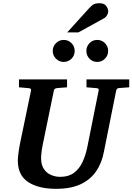

<svg xmlns="http://www.w3.org/2000/svg" viewBox="-20 -1169 831 1205"><path d="M332 16.1Q221.2 16.1 156.5 -26.6Q91.8 -69.3 91.8 -162.1Q91.8 -176.3 95.2 -203.9Q98.6 -231.4 105 -265.1L174.8 -601.1Q176.3 -609.9 170.9 -612.8Q165.5 -615.7 154.8 -616.2L99.1 -621.1V-670.9H400.9V-621.1L338.9 -616.2Q320.3 -614.7 317.9 -600.1L249 -265.1Q243.2 -236.8 240.5 -213.6Q237.8 -190.4 237.8 -176.8Q237.8 -134.3 255.4 -108.4Q272.9 -82.5 300.5 -70.8Q328.1 -59.1 357.9 -59.1Q410.2 -59.1 443.8 -84Q477.5 -108.9 497.8 -152.1Q518.1 -195.3 528.8 -250L599.1 -601.1Q600.6 -609.9 596.4 -612.8Q592.3 -615.7 580.1 -616.2L522.9 -621.1V-670.9H791V-621.1L725.1 -616.2Q712.4 -614.7 709 -600.1L631.8 -214.8Q618.7 -145.5 583 -93.5Q547.4 -41.5 485.8 -12.7Q424.3 16.1 332 16.1ZM658.7 -849.1Q658.7 -820.8 638.7 -800.5Q618.7 -780.3 589.8 -780.3Q561.5 -780.3 541.7 -800.5Q522 -820.8 522 -849.1Q522 -877.9 541.7 -898.2Q561.5 -918.5 589.8 -918.5Q618.7 -918.5 638.7 -898.2Q658.7 -877.9 658.7 -849.1ZM448.7 -849.1Q448.7 -820.8 428.7 -800.5Q408.7 -780.3 379.9 -780.3Q351.6 -780.3 331.3 -800.5Q311 -820.8 311 -849.1Q311 -877.9 331.3 -898.2Q351.6 -918.5 379.9 -918.5Q408.7 -918.5 428.7 -898.2Q448.7 -877.9 448.7 -849.1ZM659.2 -1096.2Q659.2 -1086.4 651.6 -1073.2Q644 -1060.1 632.8 -1054.2L472.2 -965.8H401.9L539.1 -1117.2Q555.7 -1135.7 568.8 -1142.3Q582 -1148.9 602.1 -1148.9Q634.3 -1148.9 646.7 -1131.6Q659.2 -1114.3 659.2 -1096.2Z"/></svg>

Font: Charis
Style: Bold Italic
Weight: 700
Italic angle: -11°
Designer: Walt Agee, Miriam Martin, Annie Olsen, Victor Gaultney, Lorna Priest, Alan Ward, Bob Hallissy, Martin Hosken, Sharon Cor
Foundry: SIL Global
Version: Version 7.000